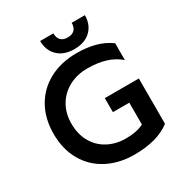

<svg xmlns="http://www.w3.org/2000/svg" viewBox="-207 -1038 1126 1197"><g transform="rotate(-30 356.5 -439.0)"><path d="M257 -893H352Q352 -860 369 -843Q386 -826 418 -826Q450 -826 467 -843Q484 -860 484 -893H579Q579 -825 536 -783.5Q493 -742 418 -742Q343 -742 300 -783.5Q257 -825 257 -893ZM40 -349Q40 -459 87 -541.5Q134 -624 219 -669Q304 -714 414 -714Q489 -714 548 -698Q607 -682 655 -647V-526Q611 -564 554 -581Q497 -598 425 -598Q353 -598 294.5 -567.5Q236 -537 202 -480.5Q168 -424 168 -349Q168 -273 200 -216.5Q232 -160 289 -129.5Q346 -99 419 -99Q496 -99 546 -125V-282H428V-383H673V-57Q580 15 414 15Q304 15 219 -29.5Q134 -74 87 -156.5Q40 -239 40 -349Z"/></g></svg>

Font: Prompt Medium
Style: Regular
Weight: 500
Designer: Katatrad Team
Foundry: CadsonDemak
Version: Version 1.000